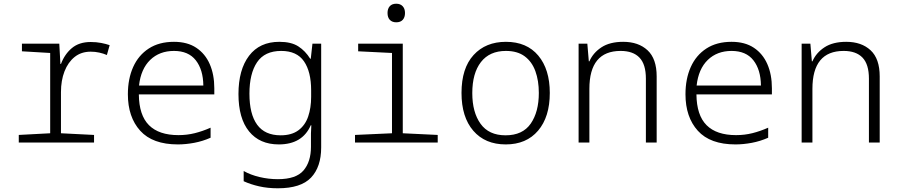

<svg xmlns="http://www.w3.org/2000/svg" viewBox="-20 -767 4840 1033"><path d="M81 0V-41L250 -50V-482L98 -491V-532H299L305 -423H308Q328 -476 367 -508.5Q406 -541 468 -541Q498 -541 524 -536Q550 -531 570 -524L555 -471Q537 -479 514.5 -484Q492 -489 468 -489Q417 -489 381.5 -460.5Q346 -432 327 -383Q308 -334 308 -271V-50L486 -41V0Z M937 10Q801 10 734.5 -63.5Q668 -137 668 -260Q668 -343 696.5 -406.5Q725 -470 780.5 -506Q836 -542 916 -542Q988 -542 1036 -510Q1084 -478 1108.5 -422Q1133 -366 1133 -292V-259H727Q728 -147 781.5 -93.5Q835 -40 940 -40Q986 -40 1028 -50.5Q1070 -61 1113 -80V-26Q1070 -7 1024.5 1.5Q979 10 937 10ZM1074 -307Q1073 -392 1033.5 -442.5Q994 -493 916 -493Q838 -493 788 -444.5Q738 -396 728 -307Z M1475 246Q1420 246 1374 235.5Q1328 225 1291 208V153Q1328 174 1376.5 185.5Q1425 197 1475 197Q1573 197 1613 150Q1653 103 1653 23V-11Q1653 -32 1653 -49Q1653 -66 1655 -93H1652Q1607 10 1480 10Q1377 10 1320 -60Q1263 -130 1263 -261Q1263 -392 1320 -467Q1377 -542 1483 -542Q1547 -542 1585 -517.5Q1623 -493 1649 -451H1652L1661 -532H1708V26Q1708 131 1653.5 188.5Q1599 246 1475 246ZM1490 -39Q1549 -39 1585.5 -66Q1622 -93 1638 -140Q1654 -187 1654 -246V-281Q1654 -381 1615.5 -437Q1577 -493 1493 -493Q1404 -493 1363 -432Q1322 -371 1322 -263Q1322 -153 1363.5 -96Q1405 -39 1490 -39Z M2112 -647Q2090 -647 2077.5 -660Q2065 -673 2065 -697Q2065 -720 2077 -733.5Q2089 -747 2112 -747Q2134 -747 2146.5 -733.5Q2159 -720 2159 -697Q2159 -674 2147 -660.5Q2135 -647 2112 -647ZM1890 0V-41L2089 -50V-482L1907 -491V-532H2147V-50L2335 -41V0Z M2701 10Q2590 10 2526.5 -63.5Q2463 -137 2463 -267Q2463 -400 2528 -471Q2593 -542 2702 -542Q2814 -542 2876 -468Q2938 -394 2938 -267Q2938 -138 2875 -64Q2812 10 2701 10ZM2700 -39Q2792 -39 2835.5 -102Q2879 -165 2879 -267Q2879 -333 2860.5 -384Q2842 -435 2803 -464Q2764 -493 2702 -493Q2614 -493 2567.5 -433Q2521 -373 2521 -266Q2521 -163 2565.5 -101Q2610 -39 2700 -39Z M3093 0V-532H3140L3148 -437H3151Q3171 -483 3216 -512.5Q3261 -542 3333 -542Q3415 -542 3464 -496.5Q3513 -451 3513 -356V0H3455V-344Q3455 -421 3420.5 -457Q3386 -493 3319 -493Q3151 -493 3151 -289V0Z M3937 10Q3801 10 3734.5 -63.5Q3668 -137 3668 -260Q3668 -343 3696.5 -406.5Q3725 -470 3780.5 -506Q3836 -542 3916 -542Q3988 -542 4036 -510Q4084 -478 4108.5 -422Q4133 -366 4133 -292V-259H3727Q3728 -147 3781.5 -93.5Q3835 -40 3940 -40Q3986 -40 4028 -50.5Q4070 -61 4113 -80V-26Q4070 -7 4024.5 1.5Q3979 10 3937 10ZM4074 -307Q4073 -392 4033.5 -442.5Q3994 -493 3916 -493Q3838 -493 3788 -444.5Q3738 -396 3728 -307Z M4293 0V-532H4340L4348 -437H4351Q4371 -483 4416 -512.5Q4461 -542 4533 -542Q4615 -542 4664 -496.5Q4713 -451 4713 -356V0H4655V-344Q4655 -421 4620.5 -457Q4586 -493 4519 -493Q4351 -493 4351 -289V0Z"/></svg>

Font: Noto Sans Mono Light
Style: Regular
Weight: 300
Designer: Monotype Design Team
Foundry: Monotype Imaging Inc.
Version: Version 2.014; ttfautohint (v1.8.4.7-5d5b)